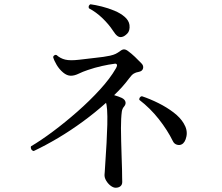

<svg xmlns="http://www.w3.org/2000/svg" viewBox="-20 -826 1040 900"><path d="M522 54Q511 54 498.5 44.5Q486 35 477.5 20.5Q469 6 470 -8Q470 -11 471 -20Q472 -39 474.5 -75.5Q477 -112 479.5 -156Q482 -200 483 -241.5Q484 -283 482 -312Q481 -322 480 -330Q479 -338 477 -344Q427 -299 369 -256.5Q311 -214 252 -179Q193 -144 138 -118Q130 -120 126.5 -126.5Q123 -133 125 -140Q171 -167 228 -209.5Q285 -252 342.5 -302.5Q400 -353 448 -405.5Q496 -458 523 -505Q531 -519 527.5 -524Q524 -529 516 -527Q491 -524 457.5 -516.5Q424 -509 392 -498Q368 -490 348.5 -480.5Q329 -471 312 -471Q294 -471 276 -486Q258 -501 245.5 -522Q233 -543 229 -559Q231 -565 236 -567.5Q241 -570 245 -568Q263 -552 286 -546.5Q309 -541 351 -546Q388 -551 428 -555Q468 -559 496 -565Q513 -569 522 -573.5Q531 -578 541 -585Q553 -595 562 -594.5Q571 -594 581 -586Q595 -576 612.5 -559.5Q630 -543 643 -529Q654 -518 650.5 -505Q647 -492 630 -489Q617 -487 607 -481Q597 -475 584 -457Q570 -438 552.5 -418.5Q535 -399 515 -380Q526 -377 535 -373.5Q544 -370 551 -367Q565 -360 568 -349Q571 -338 562 -327Q553 -317 551 -302.5Q549 -288 548 -268Q547 -253 547 -225.5Q547 -198 548 -163.5Q549 -129 550 -94.5Q551 -60 552 -32Q552 -10 552.5 6Q553 22 553 27Q553 40 544.5 47Q536 54 522 54ZM831 -149Q821 -144 808.5 -148Q796 -152 790 -165Q765 -216 724.5 -267.5Q684 -319 633 -358Q632 -364 635.5 -369Q639 -374 645 -375Q684 -362 723 -342.5Q762 -323 793.5 -299Q825 -275 841 -248Q860 -217 854 -187Q848 -157 831 -149ZM552 -653Q541 -650 531 -657Q521 -664 509 -683Q490 -712 460.5 -740.5Q431 -769 397 -787Q394 -793 396.5 -798.5Q399 -804 404 -806Q427 -803 457 -795.5Q487 -788 516 -776Q545 -764 564.5 -747Q584 -730 587 -709Q590 -682 576.5 -668.5Q563 -655 552 -653Z"/></svg>

Font: Zen Old Mincho Medium
Style: Regular
Weight: 500
Designer: Yoshimichi Ohira
Foundry: Positype
Version: Version 1.500